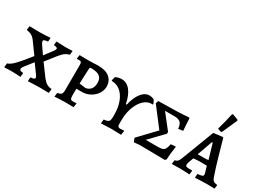

<svg xmlns="http://www.w3.org/2000/svg" viewBox="-49 -1382 2658 2003"><g transform="rotate(30 1280.0 -380.0)"><path d="M280 -505 283 -498 279 -458Q251 -456 238.5 -450.5Q226 -445 226 -433Q226 -423 243.5 -396Q261 -369 305 -307L336 -348Q366 -386 380.5 -407Q395 -428 395 -437Q395 -446 385 -450.5Q375 -455 352 -457L350 -460L355 -503L386 -502Q452 -499 458 -499Q488 -499 513 -500Q538 -501 547 -502L550 -496L545 -454Q509 -443 488 -427Q467 -411 435 -371L343 -254L447 -113Q472 -81 497 -65.5Q522 -50 557 -48L559 -45L553 2Q542 2 510.5 1Q479 0 447 0Q420 0 371 2Q322 4 306 5L303 0L306 -43Q333 -45 345 -50Q357 -55 357 -66Q357 -72 353 -79.5Q349 -87 343 -96L266 -202L205 -124Q187 -102 180 -89.5Q173 -77 173 -68Q173 -57 183 -51.5Q193 -46 215 -45L219 -40L213 5Q201 4 170.5 2Q140 0 112 0Q84 0 57.5 1Q31 2 21 3L17 -4L22 -47Q51 -56 80.5 -82.5Q110 -109 146 -152L231 -256L136 -387Q114 -418 89.5 -432.5Q65 -447 29 -452L26 -456L32 -501Q44 -501 80 -500Q116 -499 159 -499Q193 -499 231 -501.5Q269 -504 280 -505Z M630 -42Q664 -48 675.5 -61Q687 -74 687 -107L688 -411Q688 -435 682 -444Q676 -453 661 -453L632 -452L628 -457L635 -501Q650 -501 664 -500L735 -499Q765 -499 801.5 -500.5Q838 -502 853 -503Q952 -503 998 -462Q1044 -421 1044 -356Q1044 -311 1017 -270Q990 -229 945 -204.5Q900 -180 850 -180H781L780 -118Q780 -86 782.5 -71.5Q785 -57 792.5 -52Q800 -47 817 -47Q830 -47 841.5 -48Q853 -49 857 -49L859 -44L851 2Q840 2 812 1Q784 0 757 0Q728 0 683.5 2Q639 4 624 6ZM942 -343Q942 -395 910.5 -419Q879 -443 810 -443Q798 -443 795 -441Q792 -439 791 -430L789 -396Q788 -372 786 -333.5Q784 -295 783 -244L860 -234Q942 -249 942 -343Z M1557 -444 1553 -435Q1548 -436 1539 -436Q1491 -436 1449.5 -398.5Q1408 -361 1382 -296Q1356 -231 1353 -152L1352 -97Q1351 -68 1359 -57.5Q1367 -47 1390 -47Q1394 -47 1430 -50L1433 -46L1425 3L1391 2L1301 0Q1268 0 1204 4L1183 5L1188 -44Q1219 -47 1233.5 -53.5Q1248 -60 1253.5 -74.5Q1259 -89 1259 -119V-144Q1259 -230 1234 -296Q1209 -362 1164 -398.5Q1119 -435 1061 -435L1057 -443L1069 -487Q1108 -504 1141 -504Q1203 -504 1246 -451Q1289 -398 1308 -299H1319Q1340 -394 1382.5 -447.5Q1425 -501 1479 -501Q1507 -501 1536 -486Z M1562 -41 1748 -236 1574 -463 1585 -496 1802 -500Q1879 -502 1949 -509L1957 -501Q1959 -437 1966 -357L1910 -348Q1905 -401 1883 -422Q1861 -443 1811 -443H1697L1835 -267L1834 -246L1674 -80H1823Q1858 -80 1876.5 -87Q1895 -94 1905 -113Q1915 -132 1923 -171L1979 -176L1982 -172Q1968 -80 1965 -12L1951 2L1648 -2L1579 4Z M2316 1 2319 -42Q2361 -46 2373.5 -51Q2386 -56 2386 -71Q2386 -84 2380 -100L2361 -165Q2340 -166 2282 -166Q2251 -166 2201 -161L2177 -97Q2172 -77 2172 -72Q2172 -57 2181.5 -51Q2191 -45 2214 -45H2251L2255 -40L2249 5Q2238 4 2201 2Q2164 0 2131 0Q2098 0 2071 1Q2044 2 2035 2L2041 -46Q2061 -49 2073.5 -60.5Q2086 -72 2097 -100L2248 -495L2354 -508L2363 -505Q2375 -461 2414 -324.5Q2453 -188 2484 -100Q2493 -71 2507.5 -59.5Q2522 -48 2553 -45L2556 -40L2550 2Q2540 2 2511.5 1Q2483 0 2453 0Q2411 0 2370.5 2.5Q2330 5 2319 6ZM2281 -221Q2320 -221 2347 -224L2294 -404H2284L2219 -221ZM2269 -558Q2299 -661 2321 -763L2332 -766L2397 -741L2402 -730L2321 -548L2309 -545Z"/></g></svg>

Font: Alegreya SC Medium
Style: Regular
Weight: 500
Designer: Juan Pablo del Peral
Foundry: Huerta Tipografica
Version: Version 2.007; ttfautohint (v1.6)